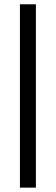

<svg xmlns="http://www.w3.org/2000/svg" viewBox="-20 -860 256 880"><path d="M71.3 0V-840.3H144.5V0Z"/></svg>

Font: Oswald-Light
Style: Light
Weight: 300
Designer: vernon adams
Foundry: vernon adams
Version: Version ; ttfautohint (v0.92.18-e454-dirty) -l 8 -r 50 -G 20